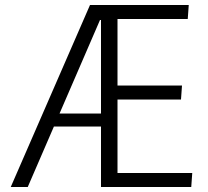

<svg xmlns="http://www.w3.org/2000/svg" viewBox="-20 -748 830 768"><path d="M340 -728H421L403 -668H380L91 0H23ZM197 -294H394L403 -242H184ZM384 -728H735L731 -672H450V-406H708L704 -350H450V-56H749L745 0H384Z"/></svg>

Font: Murecho Thin Light
Style: Regular
Weight: 300
Version: Version 1.010